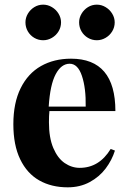

<svg xmlns="http://www.w3.org/2000/svg" viewBox="-20 -780 544 814"><path d="M37.1 0ZM449.2 -148.4 467.3 -141.6Q454.6 -101.1 428 -65.7Q401.4 -30.3 360.4 -8.1Q319.3 14.2 267.1 14.2Q198.2 14.2 146.5 -15.1Q94.7 -44.4 65.7 -104.5Q36.6 -164.6 36.6 -253.4Q36.6 -343.8 67.6 -406.2Q98.6 -468.8 153.8 -500Q209 -531.2 281.2 -531.2Q469.2 -531.2 469.2 -309.1H189.5Q187.5 -289.6 187.5 -261.7Q187.5 -195.8 206.1 -152.3Q224.6 -108.9 254.4 -88.6Q284.2 -68.4 317.9 -68.4Q400.4 -68.4 449.2 -148.4ZM186.5 -328.1H343.3Q344.7 -406.2 327.4 -458Q310.1 -509.8 275.4 -509.8Q239.7 -509.8 216.1 -465.3Q192.4 -420.9 186.5 -328.1ZM238.8 -685.1Q238.8 -664.6 228.3 -647.2Q217.8 -629.9 200.2 -619.6Q182.6 -609.4 163.1 -609.4Q142.6 -609.4 125.2 -619.6Q107.9 -629.9 97.9 -647.2Q87.9 -664.6 87.9 -685.1Q87.9 -704.6 98.1 -721.9Q108.4 -739.3 125.5 -749.8Q142.6 -760.3 163.1 -760.3Q182.6 -760.3 200.2 -749.8Q217.8 -739.3 228.3 -721.9Q238.8 -704.6 238.8 -685.1ZM466.3 -685.1Q466.3 -664.6 455.8 -647.2Q445.3 -629.9 427.7 -619.6Q410.2 -609.4 390.6 -609.4Q370.1 -609.4 352.8 -619.6Q335.4 -629.9 325.4 -647.2Q315.4 -664.6 315.4 -685.1Q315.4 -704.6 325.7 -721.9Q335.9 -739.3 353 -749.8Q370.1 -760.3 390.6 -760.3Q410.2 -760.3 427.7 -749.8Q445.3 -739.3 455.8 -721.9Q466.3 -704.6 466.3 -685.1Z"/></svg>

Font: TypoPRO Playfair Display
Style: Bold
Weight: 700
Designer: Claus Eggers Sørensen
Foundry: Claus Eggers Sørensen
Version: Version 1.004;PS 001.004;hotconv 1.0.70;makeotf.lib2.5.58329